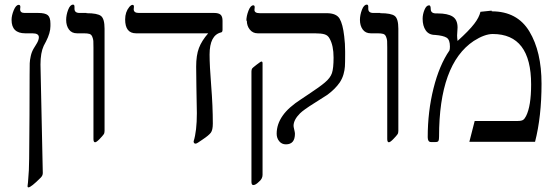

<svg xmlns="http://www.w3.org/2000/svg" viewBox="-20 -609 2411 830"><path d="M146 -553H145Q175 -553 186.5 -543.5Q198 -534 198 -507V-496Q198 -467 179 -430L169 -411Q155 -381 155 -330L165 139Q165 150 156 159Q114 201 103 201Q99 201 99 196L101 179Q106 126 106 78Q106 64 106.5 19.5Q107 -25 107.5 -111.5Q108 -198 108 -285Q108 -322 108.5 -335.5Q109 -349 113 -367Q117 -385 126 -400Q128 -403 132.5 -410.5Q137 -418 140 -423Q143 -428 145.5 -435Q148 -442 148 -448Q148 -465 120 -465H89Q30 -465 30 -523Q30 -542 39.5 -565Q49 -588 61 -588Q68 -588 68 -579L67 -569Q67 -553 86 -553Z M354 -553V-552Q401 -552 416.5 -540Q432 -528 432 -485V-43Q432 -33 428 -28Q424 -22 410.5 -8Q397 6 391 6Q384 6 384 -8Q384 -12 384 -14V-403Q384 -424 383.5 -432Q383 -440 379 -450Q375 -460 366.5 -462.5Q358 -465 342 -465H313Q290 -465 278 -481.5Q266 -498 266 -523Q266 -544 274.5 -566.5Q283 -589 296 -589Q302 -589 302 -580V-571Q302 -553 324 -553Z M907 -553H906Q925 -553 933.5 -545.5Q942 -538 942 -519V-481Q942 -470 936 -469Q886 -457 886 -373Q886 -326 893 -238Q900 -150 900 -75Q900 -47 891.5 -35.5Q883 -24 856 -6Q831 12 826 12Q817 12 817 2Q831 -42 831 -120L829 -234L828 -321Q828 -370 840 -401.5Q852 -433 880 -465H568Q521 -465 521 -525Q521 -557 539 -579Q547 -588 553 -588Q559 -588 559 -580L558 -569Q558 -553 580 -553Z M1047 -520 1045 -519Q1045 -539 1054 -562.5Q1063 -586 1075 -586Q1081 -586 1081 -578L1080 -566Q1080 -552 1103 -552H1392Q1434 -552 1448 -528.5Q1462 -505 1468 -452Q1472 -421 1472 -387Q1472 -382 1472 -373Q1472 -337 1471 -321.5Q1470 -306 1465 -288Q1460 -270 1449 -253Q1429 -224 1395 -199L1340 -164Q1292 -134 1277 -119Q1249 -91 1249 -65Q1249 -61 1252 -48.5Q1255 -36 1255 -31Q1255 15 1216 15Q1198 15 1187 1.5Q1176 -12 1176 -31Q1176 -72 1202 -109Q1227 -145 1283 -181L1313 -201Q1363 -234 1384 -252Q1408 -272 1415 -293Q1422 -314 1422 -360Q1422 -412 1405 -442Q1398 -456 1383.5 -460.5Q1369 -465 1341 -465H1094Q1073 -465 1060 -481Q1047 -497 1047 -520ZM1115 146V147Q1115 164 1099 177Q1085 191 1075 191Q1067 191 1067 177V-300Q1067 -308 1070 -313Q1072 -316 1089.5 -329.5Q1107 -343 1110 -343Q1115 -343 1115 -336Z M1624 -553V-552Q1671 -552 1686.5 -540Q1702 -528 1702 -485V-43Q1702 -33 1698 -28Q1694 -22 1680.5 -8Q1667 6 1661 6Q1654 6 1654 -8Q1654 -12 1654 -14V-403Q1654 -424 1653.5 -432Q1653 -440 1649 -450Q1645 -460 1636.5 -462.5Q1628 -465 1612 -465H1583Q1560 -465 1548 -481.5Q1536 -498 1536 -523Q1536 -544 1544.5 -566.5Q1553 -589 1566 -589Q1572 -589 1572 -580V-571Q1572 -553 1594 -553Z M2105 -563 2106 -560Q2216 -560 2268.5 -473Q2321 -386 2321 -247Q2321 -105 2293 4H2009L2032 -86H2217Q2234 -86 2241 -90.5Q2248 -95 2254 -107Q2276 -150 2276 -244Q2276 -462 2110 -462Q2075 -462 2028 -432Q1878 -332 1878 -18Q1878 -5 1875.5 0Q1873 5 1863 5H1843Q1829 5 1829 -16Q1829 -127 1854 -227Q1879 -327 1923 -391Q1925 -397 1925 -408Q1925 -437 1911 -446Q1897 -455 1861 -458Q1834 -458 1820.5 -477.5Q1807 -497 1807 -528Q1807 -547 1815 -566.5Q1823 -586 1835 -586Q1842 -586 1842 -570Q1842 -551 1865 -551H1872Q1915 -551 1936.5 -537.5Q1958 -524 1958 -490L1956 -456Q1956 -446 1958 -432Q2008 -477 2030 -506Q2051 -533 2057 -558Q2099 -563 2105 -563Z"/></svg>

Font: Libra Serif Modern
Style: Regular
Weight: 400
Designer: Stefan Peev, Context Ltd
Foundry: Stefan Peev, Context Ltd
Version: Version 1.000